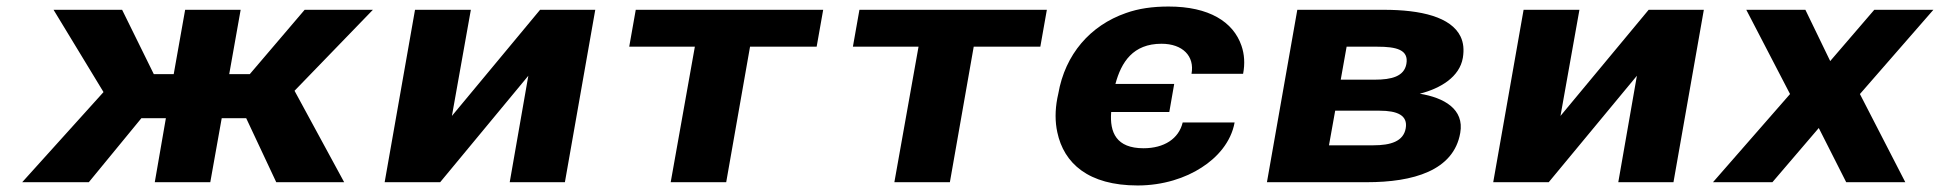

<svg xmlns="http://www.w3.org/2000/svg" viewBox="-20 -558 5941 588"><path d="M734 -196 826 0H1034L882 -280L1122 -528H913L745 -331H682L717 -528H547L512 -331H451L354 -528H144L297 -276L48 0H252L413 -196H488L454 0H624L659 -196Z M1634 -528 1364 -203 1422 -528H1251L1158 0H1328L1598 -326L1541 0H1710L1803 -528Z M2481 -415 2501 -528H1927L1907 -415H2108L2034 0H2204L2277 -415Z M3166 -415 3186 -528H2612L2592 -415H2793L2719 0H2889L2962 -415Z M3383 -215H3561L3576 -301H3396C3414 -368 3450 -424 3537 -424C3602 -424 3639 -386 3629 -332H3787C3793 -363 3791 -392 3782 -418C3757 -491 3683 -538 3559 -538C3510 -538 3467 -532 3428 -518C3319 -480 3242 -392 3221 -271L3218 -257C3211 -220 3211 -185 3218 -153C3238 -58 3313 10 3464 10C3542 10 3611 -13 3660 -45C3707 -75 3750 -122 3761 -183H3602C3590 -133 3545 -104 3482 -104C3399 -104 3378 -152 3383 -215Z M4460 -381C4464 -406 4462 -427 4453 -446C4424 -506 4332 -528 4218 -528H3953L3860 0H4166C4307 0 4432 -35 4452 -151C4465 -224 4402 -259 4328 -271C4391 -287 4450 -322 4460 -381ZM4285 -165C4278 -125 4239 -113 4186 -113H4050L4069 -219H4205C4259 -219 4292 -205 4285 -165ZM4287 -362C4280 -324 4242 -314 4190 -314H4086L4104 -415H4198C4256 -415 4295 -406 4287 -362Z M5029 -528 4759 -203 4817 -528H4646L4553 0H4723L4993 -326L4936 0H5105L5198 -528Z M5585 -371 5509 -528H5328L5462 -270L5226 0H5408L5550 -166L5634 0H5815L5676 -270L5901 -528H5720Z"/></svg>

Font: Asimov
Style: XWidIt
Weight: 500
Designer: Google
Version: Version 2.000980; 2014